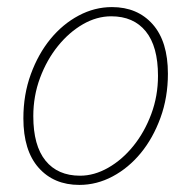

<svg xmlns="http://www.w3.org/2000/svg" viewBox="-20 -510 540 542"><path d="M204 12Q132 12 89 -36.5Q46 -85 46 -176Q46 -243 67 -300.5Q88 -358 122.5 -400Q157 -442 202 -466Q247 -490 296 -490Q368 -490 411 -441.5Q454 -393 454 -302Q454 -235 433 -177.5Q412 -120 377.5 -78Q343 -36 298 -12Q253 12 204 12ZM206 -14Q246 -14 285.5 -36.5Q325 -59 356.5 -98Q388 -137 407 -188Q426 -239 426 -296Q426 -379 391.5 -421.5Q357 -464 294 -464Q253 -464 214 -441.5Q175 -419 143.5 -380Q112 -341 93 -290Q74 -239 74 -182Q74 -99 108.5 -56.5Q143 -14 206 -14Z"/></svg>

Font: TypoPRO Source Sans Pro
Style: Italic
Weight: 200
Italic angle: -11°
Designer: Paul D. Hunt
Foundry: Adobe Systems Incorporated
Version: Version 1.075;PS 2.000;hotconv 1.0.86;makeotf.lib2.5.63406